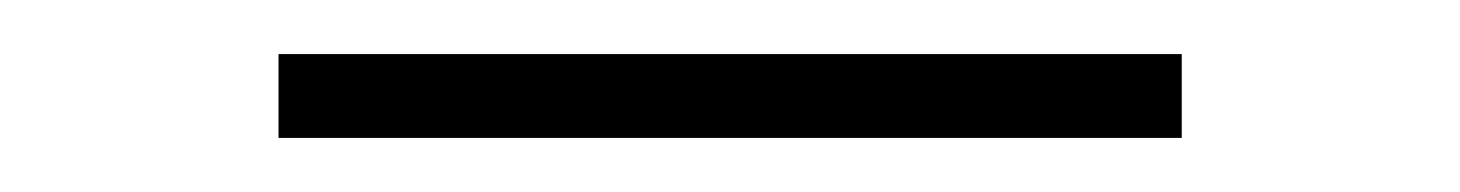

<svg xmlns="http://www.w3.org/2000/svg" viewBox="-20 -858 540 71"><path d="M83 -807V-838H417V-807Z"/></svg>

Font: M PLUS 1 Code ExtraLight
Style: Regular
Weight: 250
Designer: Coji Morishita
Foundry: UNDERFOREST DESIGN
Version: Version 1.002